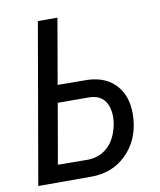

<svg xmlns="http://www.w3.org/2000/svg" viewBox="-81 -776 702 840"><g transform="rotate(-10 270.0 -355.5)"><path d="M168 -343.8 121.6 -76.7 254.4 -75.7Q299.3 -76.2 332.8 -101.1Q366.2 -126 382.8 -171.9Q395.5 -206.5 396 -241.2Q396 -252.4 394.5 -263.7Q384.3 -339.4 311 -343.3ZM181.2 -420.9 313 -419.9Q398.4 -417 443.8 -362.3Q482.9 -315.4 482.9 -240.7Q482.9 -228.5 481.9 -216.3Q474.1 -120.1 411.1 -59.6Q349.6 0 257.3 0Q254.9 0 252.9 0H21L144.5 -710.9H231.4Z"/></g></svg>

Font: MAUL Condensed Italic
Style: Condenced Regular Italic
Weight: 400
Italic angle: -12°
Designer: MAUL
Version: Version 1.0; 2020; ttfautohint (v1.8.3)